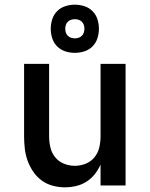

<svg xmlns="http://www.w3.org/2000/svg" viewBox="-20 -793 640 821"><path d="M257 8Q231 8 205 1Q179 -6 158 -21.5Q137 -37 122 -59Q107 -81 98 -106Q89 -131 86 -157.5Q83 -184 83 -210V-520H190V-210Q190 -186 195.5 -162.5Q201 -139 216 -120.5Q231 -102 253.5 -93Q276 -84 300 -84Q324 -84 346.5 -93Q369 -102 384 -120.5Q399 -139 404.5 -162.5Q410 -186 410 -210V-520H517V0H410V-89Q400 -67 385 -48Q370 -29 349.5 -16Q329 -3 305 2.5Q281 8 257 8ZM300 -567Q279 -567 259 -573.5Q239 -580 224.5 -594.5Q210 -609 203.5 -629Q197 -649 197 -670Q197 -691 203.5 -711Q210 -731 224.5 -745.5Q239 -760 259 -766.5Q279 -773 300 -773Q321 -773 341 -766.5Q361 -760 375.5 -745.5Q390 -731 396.5 -711Q403 -691 403 -670Q403 -649 396.5 -629Q390 -609 375.5 -594.5Q361 -580 341 -573.5Q321 -567 300 -567ZM300 -629Q308 -629 316 -631.5Q324 -634 330 -640Q336 -646 338.5 -654Q341 -662 341 -670Q341 -678 338.5 -686Q336 -694 330 -700Q324 -706 316 -708.5Q308 -711 300 -711Q292 -711 284 -708.5Q276 -706 270 -700Q264 -694 261.5 -686Q259 -678 259 -670Q259 -662 261.5 -654Q264 -646 270 -640Q276 -634 284 -631.5Q292 -629 300 -629Z"/></svg>

Font: Zed Mono Semibold Extended
Style: Regular
Weight: 600
Width: 7
Monospace: yes
Designer: Belleve Invis
Foundry: Belleve Invis
Version: Version 1.0.0; ttfautohint (v1.8.4)